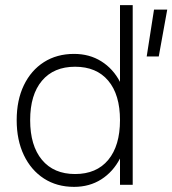

<svg xmlns="http://www.w3.org/2000/svg" viewBox="-20 -720 672 748"><path d="M497 -700V0H447.5V-102.5Q420.5 -50.5 374.5 -21.2Q328.5 8 268.5 8Q201.5 8 151.2 -24.5Q101 -57 73 -115.5Q45 -174 45 -252Q45 -330 73 -388Q101 -446 151.2 -478Q201.5 -510 268.5 -510Q328.5 -510 374.5 -481.2Q420.5 -452.5 447.5 -401V-700ZM580 -682.5H631.5L598.5 -500H551.5ZM97.5 -252Q97.5 -152.5 143.5 -97.2Q189.5 -42 272.5 -42Q356 -42 401.8 -97.2Q447.5 -152.5 447.5 -252Q447.5 -351 401.8 -405.5Q356 -460 272.5 -460Q189.5 -460 143.5 -405.5Q97.5 -351 97.5 -252Z"/></svg>

Font: Overused Grotesk Light
Style: Regular
Weight: 300
Version: Version 0.004